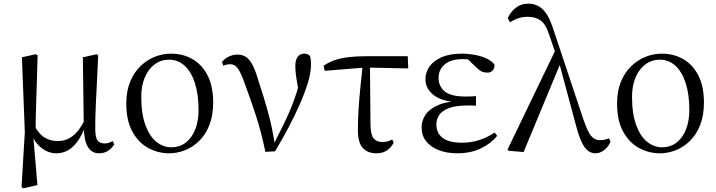

<svg xmlns="http://www.w3.org/2000/svg" viewBox="-20 -825 3925 1052"><path d="M98 200 116 -101 100 -511 176 -528 186 -522Q184 -440 182 -378.5Q180 -317 178.5 -269Q177 -221 176 -181Q175 -141 175 -102L162 -83L185 189L108 207ZM523 15Q483 15 462 -19Q441 -53 439 -125V-128L434 -511L510 -528L518 -522Q514 -436 511 -372.5Q508 -309 505.5 -263.5Q503 -218 502.5 -183.5Q502 -149 502 -119Q502 -70 515 -54.5Q528 -39 553 -39Q567 -39 577.5 -43Q588 -47 598 -52L606 -34Q594 -14 573 0.5Q552 15 523 15ZM288 15Q245 15 206.5 -15Q168 -45 151 -97H148L168 -137Q194 -89 226 -70.5Q258 -52 296 -52Q342 -52 378.5 -80Q415 -108 444 -168L457 -155H454Q430 -75 388 -30Q346 15 288 15Z M907 15Q846 15 792.5 -14Q739 -43 705.5 -103.5Q672 -164 672 -258Q672 -326 693 -377Q714 -428 749 -462Q784 -496 827.5 -513.5Q871 -531 916 -531Q983 -531 1035.5 -500.5Q1088 -470 1118 -410.5Q1148 -351 1148 -263Q1148 -193 1127.5 -140.5Q1107 -88 1072 -53.5Q1037 -19 994 -2Q951 15 907 15ZM917 -18Q966 -18 999.5 -45Q1033 -72 1050.5 -118Q1068 -164 1068 -221Q1068 -306 1048.5 -368Q1029 -430 992.5 -464Q956 -498 907 -498Q862 -498 827.5 -472.5Q793 -447 773.5 -401Q754 -355 754 -295Q754 -201 777 -139Q800 -77 837.5 -47.5Q875 -18 917 -18Z M1434 7Q1412 -101 1381.5 -194Q1351 -287 1321 -367Q1299 -429 1282.5 -451Q1266 -473 1242 -473Q1220 -473 1204 -465L1196 -484Q1210 -504 1233.5 -515Q1257 -526 1281 -526Q1309 -526 1328.5 -512.5Q1348 -499 1364 -468.5Q1380 -438 1395 -386Q1422 -306 1448 -212.5Q1474 -119 1487 -22H1473L1479 -34Q1506 -87 1528.5 -132.5Q1551 -178 1570 -222.5Q1589 -267 1604.5 -316Q1620 -365 1634 -424L1621 -295Q1610 -356 1604 -396Q1598 -436 1598 -462Q1598 -496 1611 -513.5Q1624 -531 1647 -531Q1659 -531 1666.5 -527.5Q1674 -524 1679 -517Q1682 -505 1683 -494.5Q1684 -484 1684 -470Q1684 -427 1667 -371.5Q1650 -316 1622 -252.5Q1594 -189 1559 -123Q1524 -57 1487 4Z M1759 -437 1753 -465Q1783 -485 1816 -496Q1849 -507 1891 -512Q1933 -517 1988 -517H2214L2217 -450L1982 -455ZM2042 15Q1995 15 1968 -14Q1941 -43 1941 -112Q1941 -170 1945 -232Q1949 -294 1955.5 -355.5Q1962 -417 1968 -475H2007L2010 -137Q2012 -83 2028.5 -65Q2045 -47 2074 -47Q2090 -47 2103.5 -50.5Q2117 -54 2129 -61L2137 -43Q2122 -15 2099 0Q2076 15 2042 15Z M2486 15Q2428 15 2383.5 -2.5Q2339 -20 2314.5 -51.5Q2290 -83 2290 -127Q2290 -165 2312 -197Q2334 -229 2381.5 -249.5Q2429 -270 2507 -272V-263Q2404 -267 2357.5 -303Q2311 -339 2311 -391Q2311 -428 2333 -460Q2355 -492 2399.5 -511.5Q2444 -531 2511 -531Q2547 -531 2581.5 -524.5Q2616 -518 2644.5 -505Q2673 -492 2689 -472Q2691 -451 2679.5 -439Q2668 -427 2651 -427Q2634 -427 2621 -432.5Q2608 -438 2588 -457L2531 -513L2587 -511L2596 -492Q2570 -496 2552.5 -498.5Q2535 -501 2516 -501Q2451 -501 2417 -472.5Q2383 -444 2383 -398Q2383 -352 2417 -324Q2451 -296 2532 -296Q2544 -296 2557 -296.5Q2570 -297 2588 -298V-246Q2569 -247 2559.5 -247Q2550 -247 2542 -247Q2476 -247 2439 -232.5Q2402 -218 2386.5 -195Q2371 -172 2371 -143Q2371 -96 2405.5 -69.5Q2440 -43 2511 -43Q2561 -43 2606 -57.5Q2651 -72 2690 -99L2704 -81Q2671 -39 2615 -12Q2559 15 2486 15Z M2766 1 2761 -6 3027 -558 3054 -486 2849 8ZM3242 15Q3223 15 3204.5 3Q3186 -9 3169 -42.5Q3152 -76 3135 -141L3043 -484L3040 -486L2990 -632Q2971 -692 2942.5 -712.5Q2914 -733 2871 -733Q2842 -733 2818 -724.5Q2794 -716 2774 -703L2762 -726Q2780 -763 2808 -784Q2836 -805 2875 -805Q2922 -805 2955 -772.5Q2988 -740 3012 -664L3175 -175Q3191 -128 3204.5 -102.5Q3218 -77 3233.5 -67Q3249 -57 3267 -57Q3277 -57 3291 -59.5Q3305 -62 3317 -67L3325 -49Q3315 -22 3291.5 -3.5Q3268 15 3242 15Z M3596 15Q3535 15 3481.5 -14Q3428 -43 3394.5 -103.5Q3361 -164 3361 -258Q3361 -326 3382 -377Q3403 -428 3438 -462Q3473 -496 3516.5 -513.5Q3560 -531 3605 -531Q3672 -531 3724.5 -500.5Q3777 -470 3807 -410.5Q3837 -351 3837 -263Q3837 -193 3816.5 -140.5Q3796 -88 3761 -53.5Q3726 -19 3683 -2Q3640 15 3596 15ZM3606 -18Q3655 -18 3688.5 -45Q3722 -72 3739.5 -118Q3757 -164 3757 -221Q3757 -306 3737.5 -368Q3718 -430 3681.5 -464Q3645 -498 3596 -498Q3551 -498 3516.5 -472.5Q3482 -447 3462.5 -401Q3443 -355 3443 -295Q3443 -201 3466 -139Q3489 -77 3526.5 -47.5Q3564 -18 3606 -18Z"/></svg>

Font: Noto Serif TC
Style: Regular
Weight: 400
Designer: Ryoko NISHIZUKA  (kana & ideographs); Frank Grießhammer (Latin, Greek & Cyrillic); Wenlong ZHANG  (bopomofo); Sandoll Co
Foundry: Adobe
Version: Version 2.003-H1;hotconv 1.1.1;makeotfexe 2.6.0